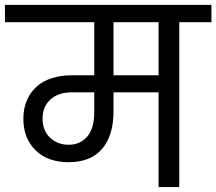

<svg xmlns="http://www.w3.org/2000/svg" viewBox="-47 -760 879 780"><path d="M231.9 -171.9Q279.8 -171.9 309.1 -207Q335.9 -241.2 335.9 -304.2V-384.8H243.2Q191.4 -384.8 159.2 -356.9Q126 -328.1 126 -277.8Q126 -229.5 155.8 -201.2Q186.5 -171.9 231.9 -171.9ZM-26.9 -669.9V-740.2H812V-669.9H681.2V0H597.2V-384.8H414.1V-308.1Q414.1 -208.5 367.2 -154.8Q321.3 -101.1 231.9 -101.1Q147.5 -101.1 98.1 -148.9Q47.9 -197.8 47.9 -277.8Q47.9 -319.8 63 -354Q76.2 -385.3 103 -409.2Q127 -430.7 165 -442.9Q202.6 -454.1 241.2 -454.1H335.9V-669.9ZM414.1 -454.1H597.2V-669.9H414.1Z"/></svg>

Font: PoppinsZ
Style: Regular
Weight: 400
Designer: Ninad Kale (Devanagari), Jonny Pinhorn (Latin)
Foundry: Indian Type Foundry
Version: Version 3.002;FEAKit 1.0